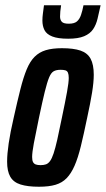

<svg xmlns="http://www.w3.org/2000/svg" viewBox="-20 -701 402 729"><path d="M128 8Q85 8 58 -0.5Q31 -9 19 -30Q7 -51 7 -87Q7 -116 13 -157Q19 -198 32 -254Q46 -317 57.5 -362.5Q69 -408 81.5 -438Q94 -468 111.5 -485.5Q129 -503 154 -510.5Q179 -518 215 -518Q259 -518 285.5 -509Q312 -500 324 -478Q336 -456 336 -417Q336 -389 329.5 -349Q323 -309 311 -254Q298 -191 287 -146Q276 -101 263 -71.5Q250 -42 233 -24.5Q216 -7 191 0.5Q166 8 128 8ZM134 -74Q146 -74 154.5 -77Q163 -80 170 -89.5Q177 -99 183.5 -118.5Q190 -138 197.5 -171Q205 -204 215 -254Q228 -316 234.5 -352Q241 -388 241 -405Q241 -418 238 -425Q235 -432 228 -434Q221 -436 210 -436Q194 -436 184 -430.5Q174 -425 166.5 -407Q159 -389 150 -352.5Q141 -316 128 -254Q115 -192 108.5 -157Q102 -122 102 -105Q102 -92 105.5 -85.5Q109 -79 116 -76.5Q123 -74 134 -74ZM239 -554Q200 -554 178.5 -562.5Q157 -571 149 -586.5Q141 -602 141 -623Q141 -636 143 -650.5Q145 -665 147 -681H212Q210 -669 209 -658Q208 -647 208 -638Q208 -626 214.5 -618.5Q221 -611 241 -611Q262 -611 272 -619.5Q282 -628 287.5 -644Q293 -660 297 -681H362Q356 -654 350.5 -630.5Q345 -607 333.5 -590Q322 -573 299.5 -563.5Q277 -554 239 -554Z"/></svg>

Font: Saira UltraCondensed
Style: Bold Italic
Weight: 700
Width: 1
Italic angle: -12°
Designer: Hector Gatti with collaboration of the Omnibus-Type team
Foundry: Omnibus-Type
Version: Version 1.101